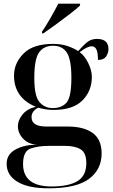

<svg xmlns="http://www.w3.org/2000/svg" viewBox="-20 -786 613 1041"><path d="M531 46Q531 -30 482.5 -65Q434 -100 346 -100H230Q151 -100 151 -151Q151 -184 187 -202Q205 -197 225.5 -193.5Q246 -190 270 -190Q376 -190 427 -241.5Q478 -293 478 -369Q478 -405 458 -445Q438 -485 412 -503Q453 -535 477 -535Q494 -535 502.5 -518.5Q511 -502 511 -461Q542 -461 555 -479.5Q568 -498 568 -520Q568 -575 506 -575Q475 -575 454 -558.5Q433 -542 404 -509Q378 -526 344 -537Q310 -548 268 -548Q160 -548 108 -496Q56 -444 56 -376Q56 -256 174 -207Q127 -196 102 -165Q77 -134 77 -102Q77 -65 104.5 -35Q132 -5 183 0Q120 -4 68 22.5Q16 49 16 102Q16 164 74.5 199.5Q133 235 243 235Q394 235 462.5 184Q531 133 531 46ZM266 -200Q222 -200 194 -232.5Q166 -265 166 -363Q166 -466 192 -502Q218 -538 268 -538Q318 -538 342.5 -500.5Q367 -463 367 -364Q367 -260 341 -230Q315 -200 266 -200ZM260 225Q105 225 105 103Q105 32 148 18.5Q191 5 241 5H334Q386 5 417 23.5Q448 42 448 99Q448 167 400 196Q352 225 260 225ZM208 -605H215Q243 -624 282.5 -653Q322 -682 358.5 -710Q395 -738 414 -756V-766H296Q279 -732 251.5 -684.5Q224 -637 208 -615Z"/></svg>

Font: Noto Serif Display Semi
Style: Regular
Weight: 600
Designer: Monotype Design Team
Foundry: Monotype Imaging Inc.
Version: Version 1.900